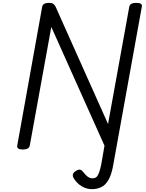

<svg xmlns="http://www.w3.org/2000/svg" viewBox="-20 -1035 1025 1347"><path d="M773 130Q761 194 740 229Q719 264 690 278Q661 292 625 292Q586 292 552.5 271.5Q519 251 498 217Q489 202 491 189.5Q493 177 510 166Q527 154 539 155Q551 156 561 169Q573 184 583.5 194.5Q594 205 605 210.5Q616 216 628 216Q647 216 657.5 206Q668 196 675.5 174.5Q683 153 690 120L713 -13L340 -846L189 -14Q186 0 174 7Q162 14 140 14Q96 14 101 -14L276 -988Q279 -1002 291 -1008.5Q303 -1015 325 -1015Q343 -1015 353 -1008.5Q363 -1002 370 -988L738 -165L887 -988Q890 -1002 902 -1008.5Q914 -1015 936 -1015Q981 -1015 975 -988Z"/></svg>

Font: Playwrite ZA
Style: Regular
Weight: 400
Designer: Veronika Burian, José Scaglione
Foundry: TypeTogether
Version: Version 1.002